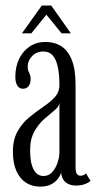

<svg xmlns="http://www.w3.org/2000/svg" viewBox="-20 -684 360 714"><path d="M129 10Q99.5 10 76.8 -4.5Q54 -19 41 -48Q28 -77 28 -119.5Q28 -165.5 45.5 -196Q63 -226.5 88.8 -247.8Q114.5 -269 140.5 -286.5Q166.5 -304 183.8 -322.8Q201 -341.5 201 -368Q201 -406 195.2 -434Q189.5 -462 176.5 -477.2Q163.5 -492.5 141 -492.5Q115.5 -492.5 99.2 -475.2Q83 -458 83 -436.5Q83 -425.5 85.8 -419.2Q88.5 -413 91.2 -407Q94 -401 94 -389.5Q94 -374 86.5 -364Q79 -354 65.5 -354Q51.5 -354 44.2 -366Q37 -378 37 -398.5Q37 -435.5 51 -464.8Q65 -494 90.2 -511Q115.5 -528 149 -528Q183 -528 208 -512Q233 -496 247 -461Q261 -426 261 -368V-64.5Q261 -44.5 265.8 -37.5Q270.5 -30.5 279.5 -30.5Q287 -30.5 292.2 -33.5Q297.5 -36.5 299.5 -39.5L316.5 -11.5Q310.5 -5 296 0.5Q281.5 6 263.5 6Q246 6 233.8 0Q221.5 -6 215 -16.8Q208.5 -27.5 207.5 -41.5Q204.5 -32 196 -20Q187.5 -8 171.2 1Q155 10 129 10ZM142 -29.5Q162 -29.5 175 -44.8Q188 -60 194.5 -80.5Q201 -101 201 -116V-302Q200 -288 183.2 -274.2Q166.5 -260.5 145.2 -242Q124 -223.5 108 -195.5Q92 -167.5 92 -124.5Q92 -78 105 -53.8Q118 -29.5 142 -29.5ZM61.5 -560 135.5 -663.5H170.5L243.5 -560H209L152.5 -629.5L96.5 -560Z"/></svg>

Font: Imbue Thin 10pt Light
Style: Regular
Weight: 300
Version: Version 1.102